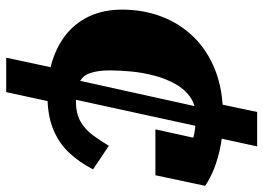

<svg xmlns="http://www.w3.org/2000/svg" viewBox="-135 -568 849 619"><g transform="rotate(90 289.5 -258.5)"><path d="M288 13Q225 13 174 -3.5Q123 -20 86.5 -51Q50 -82 30.5 -126.5Q11 -171 11 -227Q11 -296 33.5 -355Q56 -414 99.5 -458.5Q143 -503 206.5 -528Q270 -553 354 -553Q420 -553 465.5 -542Q511 -531 539.5 -517.5Q568 -504 579 -495L545 -335H397L432 -494Q447 -493 455.5 -484.5Q464 -476 467 -465Q470 -454 469 -445Q468 -436 464 -434Q456 -444 440.5 -451Q425 -458 404 -461.5Q383 -465 355 -465Q318 -465 292.5 -447Q267 -429 250 -398Q233 -367 223.5 -330.5Q214 -294 210.5 -257Q207 -220 207 -189Q207 -148 216 -123.5Q225 -99 247.5 -89Q270 -79 308 -79Q347 -79 372.5 -94Q398 -109 416 -133.5Q434 -158 450 -185L526 -134Q504 -91 473.5 -58Q443 -25 398 -6Q353 13 288 13ZM166 146 203 -27 230 -44 329 -493 308 -507 341 -663H452L420 -516L393 -498L293 -39L314 -25L277 146Z"/></g></svg>

Font: Roboto Serif 20pt Black
Style: Italic
Weight: 900
Italic angle: -10°
Version: Version 1.008